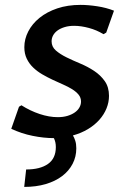

<svg xmlns="http://www.w3.org/2000/svg" viewBox="-20 -547 519 774"><path d="M56.6 -116.7 66.4 -122.6Q101.6 -100.1 139.9 -87.4Q178.2 -74.7 212.9 -74.7Q234.4 -74.7 251.7 -79.8Q269 -85 281.2 -93.5Q293.5 -102.1 300 -113.5Q306.6 -125 306.6 -137.7Q306.6 -153.3 296.9 -165.3Q287.1 -177.2 271 -187.3Q254.9 -197.3 234.4 -206.3Q213.9 -215.3 192.4 -225.3Q170.9 -235.4 150.4 -247.3Q129.9 -259.3 113.8 -274.7Q97.7 -290 87.9 -310.3Q78.1 -330.6 78.1 -356.9Q78.1 -389.6 94 -420.4Q109.9 -451.2 139.4 -475.1Q168.9 -499 210.9 -513.2Q252.9 -527.3 304.7 -527.3Q335.4 -527.3 372.1 -521.7Q408.7 -516.1 439.5 -503.9L408.2 -415.5L397 -409.2Q370.1 -425.8 338.4 -434.3Q306.6 -442.9 278.8 -442.9Q257.3 -442.9 240.5 -437.7Q223.6 -432.6 211.9 -424.1Q200.2 -415.5 194.1 -404.3Q188 -393.1 188 -380.4Q188 -358.4 205.1 -343.5Q222.2 -328.6 248 -315.9Q273.9 -303.2 303.7 -290.8Q333.5 -278.3 359.4 -261.2Q385.3 -244.1 402.3 -220Q419.4 -195.8 419.4 -160.6Q419.4 -134.8 409.4 -110.1Q399.4 -85.4 380.6 -64.2Q361.8 -43 334.7 -26.6Q307.6 -10.3 273.9 -1Q279.3 7.3 283.4 20.3Q287.6 33.2 287.6 50.8Q287.6 85 272.7 113.5Q257.8 142.1 230.5 162.8Q203.1 183.6 164.3 195.1Q125.5 206.5 77.6 206.5L85.4 136.2Q141.6 136.2 173.3 114Q205.1 91.8 205.1 45.9Q205.1 35.2 203.1 26.6Q201.2 18.1 197.3 9.8Q156.7 9.8 111.8 0.7Q66.9 -8.3 25.4 -27.8Z"/></svg>

Font: Proza Libre
Style: Medium Italic
Weight: 500
Designer: Jasper de Waard
Foundry: Jasper de Waard
Version: Version 1.000; ttfautohint (v1.4.1.8-43bc)